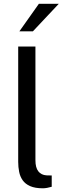

<svg xmlns="http://www.w3.org/2000/svg" viewBox="-20 -989 343 1015"><path d="M206.8 6.4Q165.2 6.4 139.3 -5.1Q113.5 -16.5 99.8 -36.1Q86.1 -55.7 81.2 -80.8Q76.2 -105.8 76.2 -133V-743H167.3V-142Q167.3 -102.8 182.6 -83.3Q197.8 -63.9 225.5 -62L253.4 -61.3V-1.7Q241.8 1.8 229.4 4.1Q216.9 6.4 206.8 6.4ZM185.6 -969H290.8L154 -823.5H82.6Z"/></svg>

Font: Public Sans Thin
Style: Regular
Weight: 100
Designer: The Public Sans project authors (U.S. Web Design System). Libre Franklin designed by Pablo Impallari and Rodrigo Fuenzal
Version: Version 1.008